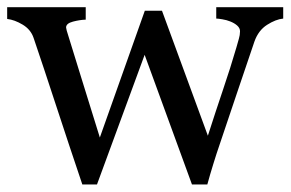

<svg xmlns="http://www.w3.org/2000/svg" viewBox="-22 -501 795 525"><path d="M752.4 -450.2Q731.9 -448.2 708.3 -433.1Q684.6 -418 673.8 -387.7Q649.4 -315.9 627.7 -251.7Q606 -187.5 579.1 -107.4Q570.3 -82 561.3 -52.7Q552.2 -23.4 544.9 3.4H502.9L373.5 -351.1L243.2 3.4H203.1Q166.5 -105 131.6 -211.7Q96.7 -318.4 69.8 -397.5Q62 -420.4 40 -433.6Q18.1 -446.8 -2.4 -449.2V-481.4H212.4V-447.3Q196.3 -446.8 177.5 -441.9Q158.7 -437 158.7 -425.8Q158.7 -423.8 160.4 -417.5Q162.1 -411.1 164.6 -403.8Q180.2 -352.5 200 -289.3Q219.7 -226.1 251 -125L374 -471.7H420.9L546.4 -129.9Q567.4 -195.3 588.1 -256.6Q608.9 -317.9 624.5 -371.6Q627.9 -384.3 631.1 -394.8Q634.3 -405.3 634.3 -415.5Q634.3 -424.3 626.5 -431.2Q618.7 -438 607.4 -442.4Q597.7 -446.3 586.2 -448.2Q574.7 -450.2 569.3 -450.2V-481.4H752.4Z"/></svg>

Font: UniBurma_GGSerif
Style: Book
Weight: 400
Designer: Victor San Kho Lin (for Burmese only and related typography optimization with it)
Foundry: http://www.unimm.org
Version: 2.0